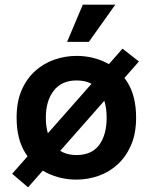

<svg xmlns="http://www.w3.org/2000/svg" viewBox="-20 -756 647 821"><path d="M32 -13 504 -548 574 -493 100 45ZM307 12Q239 12 181 -16.5Q123 -45 87 -104Q51 -163 51 -253Q51 -321 72.5 -370.5Q94 -420 131 -453Q168 -486 214 -501.5Q260 -517 307 -517Q375 -517 433 -488.5Q491 -460 526.5 -401.5Q562 -343 562 -253Q562 -185 540.5 -135.5Q519 -86 483 -53Q447 -20 401 -4Q355 12 307 12ZM307 -93Q372 -93 404 -136Q436 -179 436 -253Q436 -325 404.5 -368.5Q373 -412 307 -412Q244 -412 210 -368.5Q176 -325 176 -253Q176 -179 210 -136Q244 -93 307 -93ZM360 -577H267L334 -736H473Z"/></svg>

Font: Inclusive Sans SemiBold
Style: Regular
Weight: 600
Designer: Olivia King
Foundry: Olivia King
Version: Version 2.004